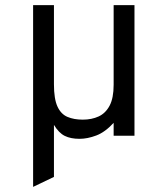

<svg xmlns="http://www.w3.org/2000/svg" viewBox="-20 -531 656 751"><path d="M109.5 200V-511H191V-201.5Q191 -144 204.8 -114.2Q218.5 -84.5 243.8 -73.8Q269 -63 304 -63Q338.5 -63 365.8 -75.5Q393 -88 408.8 -117.8Q424.5 -147.5 424.5 -199.5V-511H506V0H424.5V-50.5Q391 -14 356.5 -1Q322 12 291 12Q256.5 12 233.2 0.5Q210 -11 191 -42.5V161Z"/></svg>

Font: Overpass Mono Light
Style: Regular
Weight: 400
Monospace: yes
Version: Version 4.000